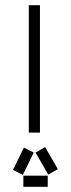

<svg xmlns="http://www.w3.org/2000/svg" viewBox="-20 -720 273 740"><path d="M91 -209H134V-700H91ZM117 -132 166 -47 203 -68 154 -153ZM30 -65 68 -46 110 -132 72 -151ZM70 0H164V-43H70Z"/></svg>

Font: Anthony
Style: Regular
Weight: 400
Designer: Sun Young Oh
Foundry: Velvetyne Type Foundry
Version: Version 1.000;hotconv 1.0.109;makeotfexe 2.5.65596